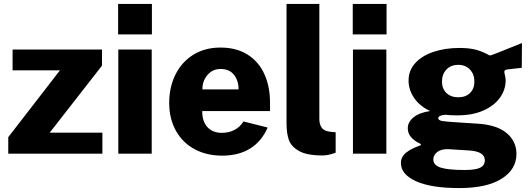

<svg xmlns="http://www.w3.org/2000/svg" viewBox="-20 -782 2690 977"><path d="M22 -84 285 -424H44V-530H499V-448L233 -107H501V0H22Z M753 -607H581V-762H753ZM752 0H582V-530H752Z M1109 -106Q1144 -106 1172.5 -120.5Q1201 -135 1219 -164L1342 -133Q1311 -62 1252.5 -26Q1194 10 1111 10Q1031 10 970 -23Q909 -56 875 -117Q841 -178 841 -259Q841 -338 872.5 -402Q904 -466 963 -503Q1022 -540 1102 -540Q1183 -540 1240 -504Q1297 -468 1325.5 -404.5Q1354 -341 1354 -260V-217H1009Q1009 -163 1036 -134.5Q1063 -106 1109 -106ZM1194 -327Q1194 -372 1170.5 -401.5Q1147 -431 1102 -431Q1061 -431 1035 -399.5Q1009 -368 1010 -327Z M1438 -154V-762H1605V-176Q1605 -148 1618 -131Q1631 -114 1665 -111L1688 -109V-5Q1651 9 1621 9Q1541 9 1501 -14Q1461 -37 1449.5 -71Q1438 -105 1438 -154Z M1947 -607H1775V-762H1947ZM1946 0H1776V-530H1946Z M2020 48Q2020 17 2045 -4Q2070 -25 2116 -41Q2122 -43 2122 -46Q2122 -49 2116 -52Q2088 -65 2071.5 -84.5Q2055 -104 2055 -129Q2055 -161 2084.5 -185Q2114 -209 2169 -217Q2115 -242 2087 -284Q2059 -326 2059 -372Q2059 -424 2093.5 -461.5Q2128 -499 2187 -518.5Q2246 -538 2318 -538Q2369 -538 2403.5 -528.5Q2438 -519 2471 -500Q2474 -498 2509 -512L2636 -563L2635 -437L2565 -429Q2546 -428 2546 -416Q2546 -414 2548 -406Q2553 -386 2553 -373Q2553 -326 2524.5 -285.5Q2496 -245 2440.5 -220Q2385 -195 2307 -195Q2270 -195 2247 -198Q2210 -195 2210 -181Q2210 -170 2229 -166.5Q2248 -163 2299 -160Q2343 -157 2359 -156L2407 -153Q2508 -147 2558 -105Q2608 -63 2608 1Q2608 80 2532.5 127.5Q2457 175 2317 175Q2173 175 2096.5 140Q2020 105 2020 48ZM2394 -367Q2394 -404 2371.5 -428Q2349 -452 2312 -452Q2274 -452 2251.5 -428Q2229 -404 2229 -367Q2229 -331 2251.5 -309Q2274 -287 2312 -287Q2350 -287 2372 -309Q2394 -331 2394 -367ZM2447 34Q2447 -10 2372 -16L2261 -23Q2225 -24 2205 -8.5Q2185 7 2185 29Q2185 59 2223 71Q2261 83 2344 83Q2401 83 2424 71Q2447 59 2447 34Z"/></svg>

Font: Morrison
Style: Bold
Weight: 700
Designer: Pablo Impallari, Rodrigo Fuenzalida (Modified by Dan O. Williams)
Version: Version 0.03;June 6, 2019;FontCreator 11.5.0.2425 64-bit; tt